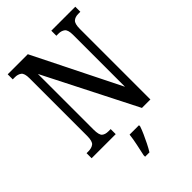

<svg xmlns="http://www.w3.org/2000/svg" viewBox="-268 -824 1155 1155"><g transform="rotate(-45 309.0 -246.5)"><path d="M26 0V-43H41Q69 -43 85.5 -55.5Q102 -68 102 -114V-604Q102 -647 85.5 -659Q69 -671 45 -671H26V-714H197L472 -162V-604Q472 -646 456 -658.5Q440 -671 415 -671H397V-714H601V-671H583Q557 -671 541.5 -657.5Q526 -644 526 -600V0H454L156 -587V-114Q156 -68 170.5 -55.5Q185 -43 212 -43H231V0ZM260 208Q267 175 275.5 136Q284 97 288 61H368V71Q361 92 349 119Q337 146 323.5 173Q310 200 297 221H260Z"/></g></svg>

Font: Noto Serif Hebrew ExtraCondensed Medium
Style: Regular
Weight: 500
Width: 2
Designer: Monotype Design Team
Foundry: Monotype Imaging Inc.
Version: Version 2.004; ttfautohint (v1.8.4.7-5d5b)